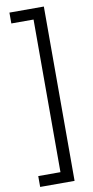

<svg xmlns="http://www.w3.org/2000/svg" viewBox="-110 -911 542 1115"><g transform="rotate(-10 161.0 -354.0)"><path d="M32 160V96H163V-804H32V-868H235V160Z"/></g></svg>

Font: Encode Sans
Style: Regular
Weight: 400
Designer: Pablo Impallari, Andres Torresi
Foundry: Pablo Impallari, Andres Torresi
Version: Version 1.000; ttfautohint (v1.00) -l 8 -r 50 -G 200 -x 14 -